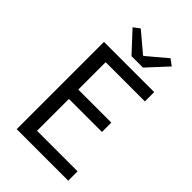

<svg xmlns="http://www.w3.org/2000/svg" viewBox="-276 -1043 1141 1141"><g transform="rotate(45 294.5 -472.5)"><path d="M100.6 0V-733.4H522.6V-655.2H193V-425.1H470.7V-346.4H193V-78.6H533.6V0ZM276.1 -789.2 159.4 -915 198.8 -944.5 321.7 -840.7H326.1L449 -944.5L488.7 -915L372.3 -789.2Z"/></g></svg>

Font: Noto Sans KR Thin
Style: Regular
Weight: 100
Designer: Ryoko NISHIZUKA 西塚涼子 (kana, bopomofo & ideographs); Paul D. Hunt (Latin, Greek & Cyrillic); Sandoll Communications 산돌커뮤니
Foundry: Adobe
Version: Version 2.004-H2;hotconv 1.0.118;makeotfexe 2.5.65603